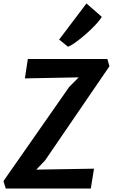

<svg xmlns="http://www.w3.org/2000/svg" viewBox="-34 -1087 651 1107"><path d="M-1 0 -14 -43 365.5 -586.5 420 -641 109.5 -635 126.5 -747H585L597 -705L225.5 -161.5L175 -109L508 -114.5L489.5 0ZM358 -817.5 307 -859 464.5 -1067 553 -990Q546.5 -978 529.5 -958.2Q512.5 -938.5 489.2 -916.2Q466 -894 441.2 -873.5Q416.5 -853 394.5 -837.8Q372.5 -822.5 358 -817.5Z"/></svg>

Font: Merriweather Sans SemiBold
Style: Italic
Weight: 600
Italic angle: -7.5°
Designer: Eben Sorkin
Foundry: Eben Sorkin
Version: Version 2.001